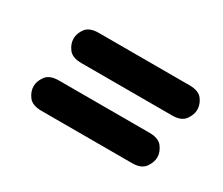

<svg xmlns="http://www.w3.org/2000/svg" viewBox="-64 -623 692 595"><g transform="rotate(30 282.0 -326.0)"><path d="M150 -367Q117.5 -367 104.2 -384.5Q91 -402 91 -421Q91 -440 104.2 -457.5Q117.5 -475 150 -475H474.5Q507.5 -475 520.5 -457.8Q533.5 -440.5 533.5 -421Q533.5 -403.5 520.5 -385.2Q507.5 -367 474.5 -367ZM117 -177Q84 -177 70.8 -194.5Q57.5 -212 57.5 -231.5Q57.5 -249.5 70.8 -267.5Q84 -285.5 117 -285.5H441Q473.5 -285.5 486.8 -267.8Q500 -250 500 -232Q500 -213.5 486.8 -195.2Q473.5 -177 441 -177Z"/></g></svg>

Font: Edu AU VIC WA NT Hand SemiBold
Style: Regular
Weight: 600
Version: Version 1.001